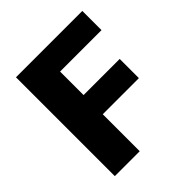

<svg xmlns="http://www.w3.org/2000/svg" viewBox="-188 -817 945 945"><g transform="rotate(-45 284.5 -344.0)"><path d="M71.4 0V-688H533.3V-554.4H244.9V-390.9H496.3V-257.3H244.9V0Z"/></g></svg>

Font: Saira Thin
Style: Regular
Weight: 100
Designer: Hector Gatti with collaboration of the Omnibus-Type team
Foundry: Omnibus-Type
Version: Version 1.101